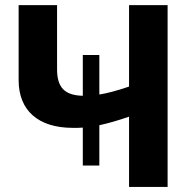

<svg xmlns="http://www.w3.org/2000/svg" viewBox="-20 -734 768 754"><path d="M305.2 -84H370.1V-242.2C405.8 -250 444.8 -261.2 486.8 -275.9V0H638.2V-713.9H486.8V-394C438 -377.4 398.9 -367.2 370.1 -362.8V-518.1H305.2V-357.9C234.4 -359.4 204.1 -390.1 204.1 -461.9V-713.9H53.2V-418.9C53.2 -300.3 129.9 -231.9 266.1 -231.9H285.6L305.2 -232.9Z"/></svg>

Font: Noto Reveo Sans
Style: Bold
Weight: 700
Designer: Monotype Design team
Foundry: Monotype Imaging Inc.
Version: Version 1.04